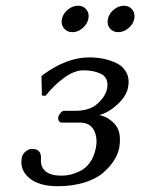

<svg xmlns="http://www.w3.org/2000/svg" viewBox="-20 -639 501 669"><path d="M270.5 -394Q239.3 -394 203.9 -368.4Q168.5 -342.8 138.7 -305.2L126 -306.2L124.5 -373L127.9 -377Q211.9 -439 290.5 -439Q316.9 -439 341.1 -434.1Q365.2 -429.2 387.9 -418Q410.6 -406.7 421.4 -384.5Q432.1 -362.3 425.8 -332Q419.4 -303.2 389.2 -275.1Q358.9 -247.1 325.7 -237.8Q336.9 -236.3 349.6 -230.2Q362.3 -224.1 376.5 -210.4Q390.6 -196.8 395.5 -175.8Q400.4 -154.8 395.5 -124Q390.6 -101.1 376.7 -79.1Q362.8 -57.1 338.6 -36.4Q314.5 -15.6 273.4 -2.9Q232.4 9.8 180.7 9.8Q114.7 9.8 81.1 -19.5Q47.4 -48.8 56.2 -90.8Q58.6 -102.1 69.1 -111.1Q79.6 -120.1 92.3 -120.1Q126 -120.1 122.6 -83Q121.1 -56.6 139.2 -41.7Q157.2 -26.9 194.8 -26.9Q210 -26.9 225.3 -30.5Q240.7 -34.2 259.5 -43.2Q278.3 -52.2 293 -72.3Q307.6 -92.3 313.5 -121.1Q321.3 -158.2 307.4 -185.1Q293.5 -211.9 258.3 -211.9H194.3Q188 -211.9 184.8 -218.3Q181.6 -224.6 183.3 -231.9Q185.1 -239.3 191.4 -246.1Q197.8 -252.9 202.6 -252.9H242.7Q292.5 -252.9 320.1 -278.1Q347.7 -303.2 353 -330.1Q356.9 -349.1 350.8 -362.5Q344.7 -376 330.6 -382.3Q316.4 -388.7 301.8 -391.4Q287.1 -394 270.5 -394ZM202.6 -540.5Q191.9 -554.2 195.8 -573Q199.7 -591.8 216.3 -605.5Q232.9 -619.1 251.7 -619.1Q270.5 -619.1 281.2 -605.5Q292 -591.8 287.8 -573Q283.7 -554.2 267.3 -540.5Q251 -526.9 232.2 -526.9Q213.4 -526.9 202.6 -540.5ZM362.5 -540.5Q352.1 -554.2 356 -573Q359.9 -591.8 376.5 -605.5Q393.1 -619.1 411.6 -619.1Q430.2 -619.1 440.9 -605.5Q451.7 -591.8 447.8 -573Q443.8 -554.2 427.2 -540.5Q410.6 -526.9 391.8 -526.9Q373 -526.9 362.5 -540.5Z"/></svg>

Font: Linux Biolinum
Style: Italic
Weight: 400
Italic angle: -12°
Designer: Philipp H. Poll
Foundry: Philipp H. Poll
Version: Version 1.1.3 ; ttfautohint (v0.9)